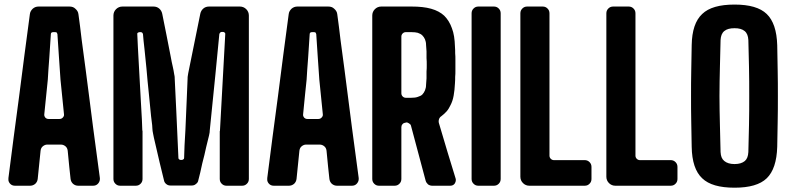

<svg xmlns="http://www.w3.org/2000/svg" viewBox="-20 -829 3529 857"><path d="M113.3 -765.6C96.7 -643.6 81.1 -521.5 65.4 -399.4C48.8 -277.3 33.2 -156.2 17.6 -34.2V-30.3C16.6 -22.5 19.5 -15.6 24.4 -9.8C30.3 -2.9 38.1 0 46.9 0H114.3C123 0 130.9 -2.9 137.7 -8.8C144.5 -15.6 147.5 -22.5 148.4 -31.2C154.3 -86.9 158.2 -128.9 161.1 -156.2C162.1 -164.1 165 -170.9 170.9 -175.8C176.8 -180.7 183.6 -183.6 190.4 -183.6H252C259.8 -183.6 266.6 -180.7 272.5 -175.8C278.3 -170.9 281.2 -164.1 282.2 -156.2C287.1 -100.6 292 -59.6 294.9 -31.2C295.9 -22.5 298.8 -15.6 305.7 -8.8C312.5 -2.9 320.3 0 329.1 0H395.5C404.3 0 412.1 -2.9 418 -9.8C422.9 -15.6 425.8 -22.5 425.8 -29.3V-34.2C417 -97.7 407.2 -173.8 395.5 -260.7C384.8 -347.7 373 -433.6 362.3 -518.6C356.4 -564.5 350.6 -608.4 344.7 -650.4C339.8 -692.4 335 -731.4 330.1 -765.6C329.1 -775.4 324.2 -783.2 316.4 -790C309.6 -796.9 300.8 -799.8 290 -799.8H152.3C142.6 -799.8 133.8 -796.9 126 -790C119.1 -783.2 114.3 -775.4 113.3 -765.6ZM245.1 -297.9H221.7H197.3C191.4 -297.9 186.5 -299.8 182.6 -303.7C178.7 -308.6 176.8 -313.5 177.7 -319.3C184.6 -387.7 189.5 -439.5 193.4 -473.6C194.3 -498 197.3 -531.2 200.2 -573.2C203.1 -614.3 205.1 -648.4 207 -676.8C207 -679.7 208 -681.6 210 -683.6C211.9 -684.6 213.9 -685.5 216.8 -685.5H226.6C229.5 -685.5 231.4 -684.6 233.4 -683.6C234.4 -681.6 235.4 -679.7 236.3 -676.8C238.3 -648.4 240.2 -614.3 243.2 -573.2C246.1 -531.2 248 -498 250 -473.6C256.8 -405.3 261.7 -353.5 265.6 -319.3C266.6 -313.5 264.6 -308.6 259.8 -303.7C255.9 -299.8 251 -297.9 245.1 -297.9Z M486.3 -759.8V-394.5V-30.3C486.3 -21.5 489.3 -14.6 495.1 -8.8C501 -2.9 507.8 0 516.6 0H585.9C594.7 0 601.6 -2.9 607.4 -8.8C613.3 -14.6 616.2 -21.5 616.2 -30.3V-239.3V-243.2C616.2 -244.1 616.2 -246.1 615.2 -247.1C615.2 -253.9 614.3 -270.5 613.3 -295.9C612.3 -320.3 610.4 -349.6 608.4 -382.8C605.5 -433.6 602.5 -487.3 599.6 -543C596.7 -599.6 593.8 -643.6 592.8 -675.8C591.8 -678.7 592.8 -680.7 594.7 -682.6C597.7 -684.6 600.6 -685.5 603.5 -685.5H604.5H608.4C610.4 -685.5 612.3 -684.6 614.3 -683.6C616.2 -681.6 617.2 -679.7 618.2 -676.8C619.1 -659.2 622.1 -636.7 625 -609.4C627.9 -582 630.9 -552.7 633.8 -522.5C636.7 -485.4 640.6 -448.2 644.5 -410.2C648.4 -372.1 651.4 -338.9 654.3 -310.5C656.2 -295.9 658.2 -282.2 659.2 -270.5C660.2 -258.8 660.2 -250 661.1 -244.1C662.1 -241.2 662.1 -237.3 663.1 -233.4C664.1 -228.5 665 -222.7 667 -213.9C686.5 -128.9 701.2 -66.4 711.9 -24.4C712.9 -17.6 716.8 -11.7 721.7 -7.8C727.5 -2.9 733.4 -1 740.2 -1H835.9C842.8 -1 849.6 -2.9 854.5 -7.8C860.4 -11.7 864.3 -17.6 865.2 -24.4C868.2 -35.2 871.1 -46.9 874 -59.6C877 -72.3 879.9 -85.9 882.8 -99.6C889.6 -125 895.5 -149.4 900.4 -172.9C906.2 -197.3 910.2 -213.9 913.1 -224.6C914.1 -227.5 914.1 -231.4 915 -234.4C916 -237.3 916 -241.2 916 -244.1C935.5 -436.5 950.2 -581.1 959 -676.8C960 -679.7 960.9 -681.6 962.9 -683.6C964.8 -685.5 966.8 -686.5 969.7 -686.5H975.6C978.5 -686.5 981.4 -685.5 983.4 -682.6C985.4 -680.7 986.3 -678.7 985.4 -675.8C974.6 -485.4 966.8 -341.8 961.9 -247.1C961.9 -246.1 961.9 -244.1 960.9 -243.2V-239.3V-30.3C960.9 -21.5 963.9 -14.6 969.7 -8.8C975.6 -2.9 982.4 0 991.2 0H1060.5C1069.3 0 1076.2 -2.9 1082 -8.8C1087.9 -14.6 1090.8 -21.5 1090.8 -30.3V-759.8C1090.8 -770.5 1086.9 -780.3 1079.1 -788.1C1071.3 -795.9 1061.5 -799.8 1050.8 -799.8H913.1C903.3 -799.8 894.5 -796.9 887.7 -791C880.9 -785.2 876 -777.3 874 -767.6C849.6 -649.4 832 -561.5 820.3 -502.9C819.3 -499 819.3 -495.1 818.4 -491.2C817.4 -487.3 817.4 -483.4 817.4 -479.5C816.4 -462.9 815.4 -431.6 813.5 -385.7C811.5 -340.8 809.6 -294.9 807.6 -249C806.6 -224.6 804.7 -201.2 803.7 -179.7C802.7 -157.2 802.7 -138.7 801.8 -124C801.8 -121.1 800.8 -119.1 798.8 -118.2C796.9 -116.2 793.9 -115.2 791 -115.2H786.1C783.2 -115.2 781.2 -116.2 779.3 -118.2C777.3 -119.1 776.4 -121.1 776.4 -124C769.5 -282.2 763.7 -400.4 759.8 -479.5C759.8 -483.4 759.8 -487.3 758.8 -491.2C757.8 -494.1 757.8 -498 756.8 -502C755.9 -508.8 753.9 -519.5 751 -532.2C748 -544.9 745.1 -558.6 742.2 -575.2C736.3 -605.5 729.5 -638.7 722.7 -674.8C715.8 -710.9 709 -741.2 704.1 -767.6C702.1 -777.3 697.3 -785.2 690.4 -791C683.6 -796.9 674.8 -799.8 665 -799.8H526.4C515.6 -799.8 505.9 -795.9 498 -788.1C490.2 -780.3 486.3 -770.5 486.3 -759.8Z M1268.6 -765.6C1252 -643.6 1236.3 -521.5 1220.7 -399.4C1204.1 -277.3 1188.5 -156.2 1172.9 -34.2V-30.3C1171.9 -22.5 1174.8 -15.6 1179.7 -9.8C1185.5 -2.9 1193.4 0 1202.1 0H1269.5C1278.3 0 1286.1 -2.9 1293 -8.8C1299.8 -15.6 1302.7 -22.5 1303.7 -31.2C1309.6 -86.9 1313.5 -128.9 1316.4 -156.2C1317.4 -164.1 1320.3 -170.9 1326.2 -175.8C1332 -180.7 1338.9 -183.6 1345.7 -183.6H1407.2C1415 -183.6 1421.9 -180.7 1427.7 -175.8C1433.6 -170.9 1436.5 -164.1 1437.5 -156.2C1442.4 -100.6 1447.3 -59.6 1450.2 -31.2C1451.2 -22.5 1454.1 -15.6 1460.9 -8.8C1467.8 -2.9 1475.6 0 1484.4 0H1550.8C1559.6 0 1567.4 -2.9 1573.2 -9.8C1578.1 -15.6 1581.1 -22.5 1581.1 -29.3V-34.2C1572.3 -97.7 1562.5 -173.8 1550.8 -260.7C1540 -347.7 1528.3 -433.6 1517.6 -518.6C1511.7 -564.5 1505.9 -608.4 1500 -650.4C1495.1 -692.4 1490.2 -731.4 1485.4 -765.6C1484.4 -775.4 1479.5 -783.2 1471.7 -790C1464.8 -796.9 1456.1 -799.8 1445.3 -799.8H1307.6C1297.9 -799.8 1289.1 -796.9 1281.2 -790C1274.4 -783.2 1269.5 -775.4 1268.6 -765.6ZM1400.4 -297.9H1377H1352.5C1346.7 -297.9 1341.8 -299.8 1337.9 -303.7C1334 -308.6 1332 -313.5 1333 -319.3C1339.8 -387.7 1344.7 -439.5 1348.6 -473.6C1349.6 -498 1352.5 -531.2 1355.5 -573.2C1358.4 -614.3 1360.4 -648.4 1362.3 -676.8C1362.3 -679.7 1363.3 -681.6 1365.2 -683.6C1367.2 -684.6 1369.1 -685.5 1372.1 -685.5H1381.8C1384.8 -685.5 1386.7 -684.6 1388.7 -683.6C1389.6 -681.6 1390.6 -679.7 1391.6 -676.8C1393.6 -648.4 1395.5 -614.3 1398.4 -573.2C1401.4 -531.2 1403.3 -498 1405.3 -473.6C1412.1 -405.3 1417 -353.5 1420.9 -319.3C1421.9 -313.5 1419.9 -308.6 1415 -303.7C1411.1 -299.8 1406.2 -297.9 1400.4 -297.9Z M1641.6 -759.8V-394.5V-30.3C1641.6 -21.5 1644.5 -14.6 1650.4 -8.8C1656.2 -2.9 1663.1 0 1671.9 0H1741.2C1750 0 1756.8 -2.9 1762.7 -8.8C1768.6 -14.6 1771.5 -21.5 1771.5 -30.3V-261.7C1771.5 -266.6 1773.4 -271.5 1776.4 -274.4C1779.3 -278.3 1783.2 -280.3 1788.1 -281.2C1790 -281.2 1791 -281.2 1792 -282.2C1796.9 -283.2 1801.8 -281.2 1805.7 -278.3C1810.5 -275.4 1813.5 -272.5 1814.5 -267.6C1843.8 -158.2 1865.2 -76.2 1879.9 -22.5C1881.8 -15.6 1885.7 -10.7 1890.6 -5.9C1896.5 -2 1902.3 0 1909.2 0H1989.3C1998 0 2004.9 -2.9 2009.8 -9.8C2012.7 -14.6 2014.6 -19.5 2014.6 -24.4C2014.6 -27.3 2014.6 -29.3 2013.7 -32.2C2002.9 -66.4 1991.2 -106.4 1977.5 -150.4C1964.8 -194.3 1952.1 -237.3 1939.5 -278.3C1937.5 -284.2 1937.5 -290 1939.5 -296.9C1941.4 -302.7 1945.3 -307.6 1950.2 -310.5C1959 -317.4 1966.8 -324.2 1973.6 -332C1980.5 -339.8 1985.4 -348.6 1990.2 -358.4C1997.1 -371.1 2002 -385.7 2004.9 -402.3C2007.8 -418.9 2009.8 -436.5 2010.7 -457C2011.7 -467.8 2011.7 -477.5 2011.7 -486.3C2012.7 -495.1 2012.7 -503.9 2012.7 -512.7V-538.1V-563.5C2012.7 -572.3 2012.7 -581.1 2011.7 -590.8C2011.7 -600.6 2011.7 -610.4 2010.7 -621.1C2009.8 -653.3 2005.9 -680.7 1997.1 -703.1C1989.3 -725.6 1977.5 -744.1 1962.9 -758.8C1948.2 -772.5 1928.7 -783.2 1904.3 -790C1879.9 -796.9 1850.6 -799.8 1817.4 -799.8H1681.6C1670.9 -799.8 1661.1 -795.9 1653.3 -788.1C1645.5 -780.3 1641.6 -770.5 1641.6 -759.8ZM1791 -392.6C1786.1 -392.6 1781.2 -394.5 1777.3 -398.4C1773.4 -402.3 1771.5 -407.2 1771.5 -413.1V-666C1771.5 -670.9 1773.4 -675.8 1777.3 -679.7C1781.2 -683.6 1786.1 -685.5 1791 -685.5H1817.4C1828.1 -685.5 1836.9 -684.6 1844.7 -682.6C1853.5 -679.7 1860.4 -675.8 1865.2 -670.9C1870.1 -666 1874 -660.2 1877 -653.3C1879.9 -646.5 1881.8 -637.7 1881.8 -627.9C1882.8 -619.1 1882.8 -609.4 1883.8 -599.6V-569.3C1884.8 -559.6 1884.8 -549.8 1884.8 -539.1C1884.8 -529.3 1884.8 -519.5 1883.8 -509.8V-479.5C1882.8 -469.7 1882.8 -460 1881.8 -451.2C1881.8 -441.4 1879.9 -432.6 1877 -425.8C1874 -418.9 1870.1 -412.1 1865.2 -407.2C1860.4 -402.3 1853.5 -399.4 1844.7 -396.5C1836.9 -393.6 1827.1 -392.6 1816.4 -392.6H1791Z M2085 -30.3C2085 -21.5 2087.9 -14.6 2093.8 -8.8C2099.6 -2.9 2106.4 0 2115.2 0H2184.6C2193.4 0 2200.2 -2.9 2206.1 -8.8C2211.9 -14.6 2214.8 -21.5 2214.8 -30.3V-769.5C2214.8 -778.3 2211.9 -785.2 2206.1 -791C2200.2 -796.9 2193.4 -799.8 2184.6 -799.8H2115.2C2106.4 -799.8 2099.6 -796.9 2093.8 -791C2087.9 -785.2 2085 -778.3 2085 -769.5V-30.3Z M2302.7 -769.5V-405.3V-40C2302.7 -29.3 2306.6 -19.5 2314.5 -11.7C2322.3 -3.9 2332 0 2342.8 0H2589.8C2598.6 0 2605.5 -2.9 2611.3 -8.8C2617.2 -14.6 2620.1 -21.5 2620.1 -30.3V-84C2620.1 -92.8 2617.2 -99.6 2611.3 -105.5C2605.5 -111.3 2598.6 -114.3 2589.8 -114.3H2452.1C2447.3 -114.3 2442.4 -116.2 2438.5 -120.1C2434.6 -124 2432.6 -128.9 2432.6 -133.8V-769.5C2432.6 -778.3 2429.7 -785.2 2423.8 -791C2418 -796.9 2411.1 -799.8 2402.3 -799.8H2333C2324.2 -799.8 2317.4 -796.9 2311.5 -791C2305.7 -785.2 2302.7 -778.3 2302.7 -769.5Z M2686.5 -769.5V-405.3V-40C2686.5 -29.3 2690.4 -19.5 2698.2 -11.7C2706.1 -3.9 2715.8 0 2726.6 0H2973.6C2982.4 0 2989.3 -2.9 2995.1 -8.8C3001 -14.6 3003.9 -21.5 3003.9 -30.3V-84C3003.9 -92.8 3001 -99.6 2995.1 -105.5C2989.3 -111.3 2982.4 -114.3 2973.6 -114.3H2835.9C2831.1 -114.3 2826.2 -116.2 2822.3 -120.1C2818.4 -124 2816.4 -128.9 2816.4 -133.8V-769.5C2816.4 -778.3 2813.5 -785.2 2807.6 -791C2801.8 -796.9 2794.9 -799.8 2786.1 -799.8H2716.8C2708 -799.8 2701.2 -796.9 2695.3 -791C2689.5 -785.2 2686.5 -778.3 2686.5 -769.5Z M3258.8 8.8C3325.2 8.8 3373 -4.9 3402.3 -33.2C3431.6 -61.5 3447.3 -108.4 3449.2 -173.8C3450.2 -210 3450.2 -247.1 3451.2 -285.2C3452.1 -323.2 3452.1 -361.3 3452.1 -399.4C3452.1 -437.5 3452.1 -476.6 3451.2 -514.6C3450.2 -552.7 3450.2 -589.8 3449.2 -627C3447.3 -692.4 3431.6 -738.3 3402.3 -766.6C3373 -794.9 3325.2 -808.6 3258.8 -808.6C3191.4 -808.6 3143.6 -794.9 3114.3 -766.6C3084 -738.3 3068.4 -692.4 3067.4 -627C3066.4 -590.8 3066.4 -552.7 3065.4 -514.6C3064.5 -476.6 3064.5 -438.5 3064.5 -400.4C3064.5 -362.3 3064.5 -323.2 3065.4 -285.2C3066.4 -247.1 3066.4 -210 3067.4 -173.8C3068.4 -108.4 3084 -61.5 3114.3 -33.2C3143.6 -4.9 3191.4 8.8 3258.8 8.8ZM3258.8 -96.7C3238.3 -96.7 3223.6 -101.6 3212.9 -110.4C3202.1 -119.1 3197.3 -131.8 3196.3 -150.4C3195.3 -188.5 3194.3 -228.5 3193.4 -270.5C3192.4 -313.5 3191.4 -356.4 3191.4 -400.4C3191.4 -444.3 3192.4 -488.3 3193.4 -530.3C3194.3 -572.3 3195.3 -612.3 3196.3 -650.4C3197.3 -668 3202.1 -681.6 3212.9 -690.4C3223.6 -699.2 3238.3 -703.1 3258.8 -703.1C3278.3 -703.1 3293 -699.2 3303.7 -690.4C3314.5 -681.6 3319.3 -668 3320.3 -650.4C3321.3 -612.3 3322.3 -572.3 3323.2 -530.3C3324.2 -488.3 3324.2 -444.3 3324.2 -400.4C3324.2 -356.4 3324.2 -313.5 3323.2 -270.5C3322.3 -228.5 3321.3 -188.5 3320.3 -150.4C3319.3 -131.8 3314.5 -119.1 3304.7 -110.4C3293.9 -101.6 3279.3 -96.7 3258.8 -96.7Z"/></svg>

Font: Yellow Ladder Regular
Style: Regular
Weight: 400
Designer: Zima Creative
Version: Version 2.002